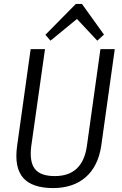

<svg xmlns="http://www.w3.org/2000/svg" viewBox="-20 -950 619 977"><path d="M251 7Q143 7 97.5 -45.5Q52 -98 67 -207L136 -700H209L139 -206Q129 -127 157.5 -90.5Q186 -54 259 -54Q400 -54 422 -206L491 -700H564L495 -207Q487 -155 467 -115Q447 -75 415 -47.5Q383 -20 341.5 -6.5Q300 7 251 7ZM211 -773 366 -930H397L509 -774L475 -743L359 -867H388L237 -743Z"/></svg>

Font: Pathway Extreme SemiCondensed Light
Style: Italic
Weight: 300
Width: 4
Italic angle: -8°
Version: Version 1.001;gftools[0.9.26]